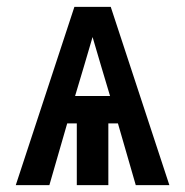

<svg xmlns="http://www.w3.org/2000/svg" viewBox="-20 -540 540 560"><path d="M26 0 197 -520H303L474 0H376L324 -180H296V0H204V-180H176L124 0ZM199 -260H301L275 -347Q269 -368 262.5 -389.5Q256 -411 250 -432Q244 -411 237.5 -389.5Q231 -368 225 -347Z"/></svg>

Font: Iosevka
Style: Bold
Weight: 700
Monospace: yes
Designer: Belleve Invis
Foundry: Belleve Invis
Version: Version 32.5.0; ttfautohint (v1.8.4)